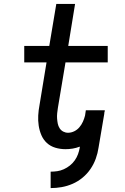

<svg xmlns="http://www.w3.org/2000/svg" viewBox="-20 -755 640 982"><path d="M239 207V123Q256 123 273 120.5Q290 118 306.5 110.5Q323 103 337.5 91.5Q352 80 362.5 65Q373 50 379 33.5Q385 17 388 0V-5Q370 2 351.5 5Q333 8 315 8Q288 8 263 0.5Q238 -7 220 -23.5Q202 -40 192 -63Q182 -86 178 -112Q174 -138 175.5 -164.5Q177 -191 182 -217L218 -436H104V-520H232L268 -735H364L329 -520H531V-436H315L276 -203Q274 -190 272.5 -176Q271 -162 272 -148.5Q273 -135 275.5 -122.5Q278 -110 285 -99Q292 -88 303.5 -82Q315 -76 328 -76Q344 -76 359.5 -83.5Q375 -91 386 -104Q397 -117 404 -132.5Q411 -148 415 -164L419 -191H516Q516 -188 515.5 -185.5Q515 -183 514 -181Q514 -178 513.5 -176Q513 -174 513 -171L484 0Q480 28 470 56Q460 84 443 109Q426 134 402.5 153.5Q379 173 351.5 185Q324 197 295.5 202Q267 207 239 207Z"/></svg>

Font: Iosevka Etoile Medium Oblique
Style: Regular
Weight: 500
Italic angle: -9°
Designer: Belleve Invis
Foundry: Belleve Invis
Version: Version 15.5.2; ttfautohint (v1.8.4)